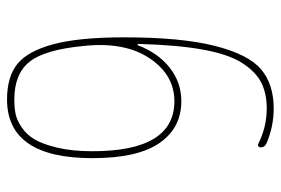

<svg xmlns="http://www.w3.org/2000/svg" viewBox="-145 -635 790 540"><g transform="rotate(-90 250.0 -365.0)"><path d="M240.2 -719.7Q217.8 -719.7 200.2 -716.3Q182.6 -712.9 162.1 -699.2Q141.6 -685.5 127.9 -662.6Q114.3 -639.6 104.5 -598.1Q94.7 -556.6 94.7 -500Q94.7 -269.5 235.4 -269.5Q309.6 -269.5 356.4 -339.8Q403.3 -410.2 390.6 -526.4Q379.9 -635.7 345.7 -677.7Q311.5 -719.7 240.2 -719.7ZM235.4 -250Q160.2 -250 117.7 -311.5Q75.2 -373 75.2 -500Q75.2 -740.2 240.2 -740.2Q303.7 -740.2 339.8 -711.4Q376 -682.6 395.5 -610.4Q415 -538.1 415 -410.2Q415 -251 391.1 -156.2Q367.2 -61.5 325.2 -25.9Q283.2 9.8 214.8 9.8Q164.1 9.8 116.2 -10.7Q105.5 -15.6 105.5 -27.3Q105.5 -31.2 108.4 -33.2Q111.3 -35.2 114.3 -34.2Q162.1 -9.8 214.8 -9.8Q256.8 -9.8 287.1 -24.9Q317.4 -40 342.3 -78.1Q367.2 -116.2 380.4 -189Q393.6 -261.7 396.5 -371.1Q396.5 -373 394.5 -373Q392.6 -373 392.6 -372.1Q371.1 -315.4 329.6 -282.7Q288.1 -250 235.4 -250Z"/></g></svg>

Font: Rounded Mgen+ 1mn thin
Style: Regular
Weight: 100
Designer: [Source Han Sans]
Ryoko NISHIZUKA  (kana & ideographs); Paul D. Hunt (Latin, Greek & Cyrillic); Wenlong ZHANG  (bopomofo
Version: Version 1.059.20150602